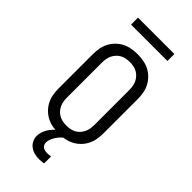

<svg xmlns="http://www.w3.org/2000/svg" viewBox="-344 -991 1288 1288"><g transform="rotate(45 300.0 -347.5)"><path d="M300 8Q271 8 243 3Q215 -2 189.5 -15Q164 -28 143.5 -48.5Q123 -69 110 -94.5Q97 -120 92 -148Q87 -176 87 -205V-530Q87 -559 92 -587Q97 -615 110 -640.5Q123 -666 143.5 -686.5Q164 -707 189.5 -720Q215 -733 243 -738Q271 -743 300 -743Q329 -743 357 -738Q385 -733 410.5 -720Q436 -707 456.5 -686.5Q477 -666 490 -640.5Q503 -615 508 -587Q513 -559 513 -530V-205Q513 -176 508 -148Q503 -120 490 -94.5Q477 -69 456.5 -48.5Q436 -28 410.5 -15Q385 -2 357 3Q329 8 300 8ZM300 -66Q318 -66 336 -69.5Q354 -73 369.5 -81.5Q385 -90 397.5 -104Q410 -118 417.5 -134.5Q425 -151 427.5 -169Q430 -187 430 -205V-530Q430 -548 427.5 -566Q425 -584 417.5 -600.5Q410 -617 397.5 -631Q385 -645 369.5 -653.5Q354 -662 336 -665.5Q318 -669 300 -669Q282 -669 264 -665.5Q246 -662 230.5 -653.5Q215 -645 202.5 -631Q190 -617 182.5 -600.5Q175 -584 172.5 -566Q170 -548 170 -530V-205Q170 -187 172.5 -169Q175 -151 182.5 -134.5Q190 -118 202.5 -104Q215 -90 230.5 -81.5Q246 -73 264 -69.5Q282 -66 300 -66ZM331 223Q308 223 286 217.5Q264 212 246 199Q228 186 218 165.5Q208 145 208 123Q208 104 214.5 85Q221 66 231.5 49Q242 32 255.5 18Q269 4 285 -8H351V0Q337 9 325.5 21.5Q314 34 305 48.5Q296 63 289.5 78.5Q283 94 283 111Q283 121 287.5 130.5Q292 140 300.5 146Q309 152 319 154Q329 156 339 156Q348 156 357 155Q366 154 374 152V219Q363 221 352.5 222Q342 223 331 223ZM128 -852V-918H473V-852Z"/></g></svg>

Font: Iosevka HT Extended
Style: Regular
Weight: 400
Width: 7
Monospace: yes
Designer: Belleve Invis
Foundry: Belleve Invis
Version: Version 32.3.0; ttfautohint (v1.8.4)